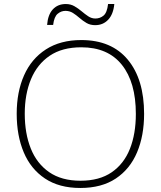

<svg xmlns="http://www.w3.org/2000/svg" viewBox="-20 -1017 799 954"><path d="M696 -451Q696 -343 661 -260Q626 -177 555.5 -130Q485 -83 379 -83Q274 -83 203.5 -130Q133 -177 98 -260Q63 -343 63 -452Q63 -560 99.5 -642.5Q136 -725 208 -771.5Q280 -818 384 -818Q534 -818 615 -720.5Q696 -623 696 -451ZM103 -452Q103 -354 133 -279Q163 -204 224.5 -161.5Q286 -119 380 -119Q474 -119 535 -161Q596 -203 625.5 -277.5Q655 -352 655 -451Q655 -608 585.5 -695Q516 -782 384 -782Q289 -782 227 -740Q165 -698 134 -623.5Q103 -549 103 -452ZM214 -893Q218 -944 242.5 -970.5Q267 -997 307 -997Q331 -997 350 -986Q369 -975 385.5 -961Q402 -947 418.5 -936Q435 -925 454 -925Q477 -925 494.5 -939.5Q512 -954 517 -997H548Q543 -946 517.5 -919Q492 -892 453 -892Q428 -892 409.5 -903Q391 -914 375 -928Q359 -942 342.5 -952.5Q326 -963 305 -963Q284 -963 266.5 -948.5Q249 -934 244 -893Z"/></svg>

Font: Noto Sans Kannada UI ExtraLight
Style: Regular
Weight: 200
Designer: Jelle Bosma - Monotype Design Team
Foundry: Monotype Imaging Inc.
Version: Version 2.005; ttfautohint (v1.8.4.7-5d5b)